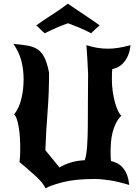

<svg xmlns="http://www.w3.org/2000/svg" viewBox="-20 -965 749 1033"><path d="M582 -535Q582 -502 587 -469.5Q592 -437 599.5 -410.5Q607 -384 616 -366Q625 -348 633 -343Q615 -325 603.5 -301.5Q592 -278 585.5 -252Q579 -226 577 -198.5Q575 -171 575 -145Q575 -130 575.5 -118.5Q576 -107 577 -99Q594 -95 610 -87Q626 -79 639.5 -64Q653 -49 662.5 -26Q672 -3 675 30Q615 12 570 5Q525 -2 487 -2Q384 -2 317 15.5Q250 33 225 48Q211 18 172 -17.5Q133 -53 85 -93Q87 -107 88 -126.5Q89 -146 89 -160Q89 -194 87 -225.5Q85 -257 80.5 -282.5Q76 -308 70 -325.5Q64 -343 56 -349Q83 -384 95 -433.5Q107 -483 107 -540Q107 -592 94.5 -639Q82 -686 52 -729Q97 -725 129 -719.5Q161 -714 183 -699Q205 -684 219.5 -654.5Q234 -625 244 -574Q244 -465 236 -364Q228 -263 224 -157L300 -64Q324 -79 358.5 -90Q393 -101 436 -103Q445 -128 448.5 -176Q452 -224 452.5 -286Q453 -348 453 -420Q453 -492 454 -567Q451 -640 445 -722Q503 -703 561 -703Q587 -703 616 -707.5Q645 -712 682 -722Q679 -691 669.5 -668Q660 -645 646.5 -629.5Q633 -614 616.5 -605Q600 -596 584 -593Q583 -585 582.5 -572Q582 -559 582 -535ZM516 -828Q501 -816 493 -808Q485 -800 470 -786Q458 -793 442 -800.5Q426 -808 409 -815Q392 -822 375.5 -828.5Q359 -835 346 -840Q332 -835 315 -828.5Q298 -822 281 -814.5Q264 -807 248.5 -799.5Q233 -792 221 -786Q205 -799 197.5 -807.5Q190 -816 175 -828Q210 -854 256.5 -883.5Q303 -913 345 -945Q411 -900 456.5 -870Q502 -840 516 -828Z"/></svg>

Font: New Rocker
Style: Regular
Weight: 400
Designer: Pablo Impallari, Brenda Gallo, Rodrigo Fuenzalida
Foundry: Pablo Impallari, Brenda Gallo, Rodrigo Fuenzalida
Version: Version 1.000; ttfautohint (v0.93) -l 8 -r 50 -G 200 -x 14 -